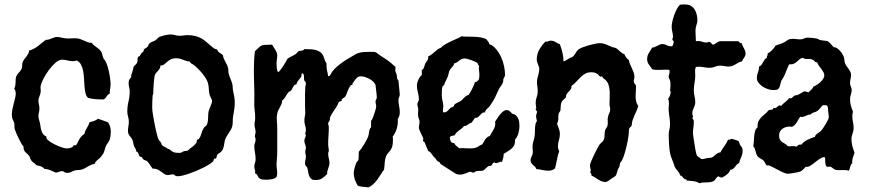

<svg xmlns="http://www.w3.org/2000/svg" viewBox="-20 -756 3906 863"><path d="M477.1 -378.9Q477.1 -367.7 475.1 -356.9Q473.1 -346.2 473.1 -335Q463.9 -331.1 459.2 -322.8Q454.6 -314.5 446.8 -309.1H438Q422.4 -309.1 406.7 -310.5Q391.1 -312 376 -315.9Q368.2 -322.3 364.7 -335.7Q361.3 -349.1 359.9 -366Q358.4 -382.8 357.7 -401.4Q356.9 -419.9 353.8 -436.5Q350.6 -453.1 344 -465.8Q337.4 -478.5 324.2 -483.9Q315.9 -481 307.1 -481Q294.9 -481 283 -484.4Q271 -487.8 258.8 -487.8Q245.1 -487.8 229.5 -474.1Q213.9 -460.4 200 -441.7Q186 -422.9 175.8 -403.1Q165.5 -383.3 163.1 -371.1Q161.6 -364.7 162.4 -358.9Q163.1 -353 163.1 -347.2Q163.1 -341.3 161.4 -335.7Q159.7 -330.1 158 -325Q156.2 -319.8 154.5 -314.7Q152.8 -309.6 152.8 -304.2Q152.8 -294.9 155 -285.9Q157.2 -276.9 157.2 -267.1Q157.2 -258.8 155 -251Q152.8 -243.2 152.8 -233.9Q152.8 -225.6 155.8 -217Q158.7 -208.5 160.2 -200.2Q161.6 -191.9 162.8 -183.1Q164.1 -174.3 167 -166.3Q169.9 -158.2 175 -151.9Q180.2 -145.5 189 -142.1L188 -139.2Q188 -131.8 199.5 -123Q210.9 -114.3 226.3 -106.7Q241.7 -99.1 256.6 -94Q271.5 -88.9 278.8 -88.9Q287.1 -88.9 294.2 -90.6Q301.3 -92.3 308.1 -97.2L311 -103H320.8Q325.7 -107.4 328.1 -113.3Q330.6 -119.1 334 -125.7Q337.4 -132.3 343 -139.6Q348.6 -147 359.9 -154.8Q360.8 -162.1 364 -168.5Q367.2 -174.8 370.6 -180.9Q374 -187 377.2 -193.1Q380.4 -199.2 381.8 -206.1Q392.6 -209 402.6 -212.4Q412.6 -215.8 420.9 -222.2Q432.1 -218.8 443.4 -214.4Q454.6 -210 465.8 -206.1Q478 -188 478 -164.1Q478 -154.8 476.8 -146Q475.6 -137.2 473.1 -128.9Q470.2 -120.6 465.1 -114Q460 -107.4 456.1 -100.1Q451.7 -87.9 448.5 -76.4Q445.3 -64.9 437 -55.2Q429.2 -45.4 419.4 -37.8Q409.7 -30.3 404.8 -19Q396 -18.1 388.7 -14.6Q381.3 -11.2 374.3 -7.1Q367.2 -2.9 359.9 1Q352.5 4.9 344.2 6.8Q337.4 8.3 330.8 8.3Q324.2 8.3 317.9 9.8Q308.1 12.2 300.8 16.6Q293.5 21 283.2 21Q277.3 21 274.2 19.8Q271 18.6 268.6 17.1Q266.1 15.6 264.4 14.4Q262.7 13.2 259.8 13.2Q252.4 13.2 245.6 16.1Q238.8 19 231 20Q217.3 14.2 206.1 9Q194.8 3.9 179.2 2.9Q172.9 -5.4 162.8 -8.5Q152.8 -11.7 144 -13.2Q141.6 -16.6 137.9 -19.5Q134.3 -22.5 130.6 -25.1Q127 -27.8 123.5 -31.2Q120.1 -34.7 118.2 -39.1Q115.7 -43 115 -47.1Q114.3 -51.3 110.8 -55.2Q106.9 -61 102.3 -64.7Q97.7 -68.4 94 -72.3Q90.3 -76.2 87.9 -81.8Q85.4 -87.4 85.9 -97.2Q82 -100.6 75.9 -111.3Q69.8 -122.1 64 -134Q58.1 -146 53.2 -157.2Q48.3 -168.5 46.9 -173.8Q44.4 -180.7 44.9 -188Q45.4 -195.3 43.9 -203.1Q42 -209.5 40 -213.1Q38.1 -216.8 36.6 -220.2Q35.2 -223.6 34.2 -228Q33.2 -232.4 33.2 -240.2Q33.2 -252.9 35.9 -265.9Q38.6 -278.8 42 -291.5Q45.4 -304.2 48.1 -315.7Q50.8 -327.1 50.8 -336.9Q50.8 -343.3 48.8 -348.4Q46.9 -353.5 43.9 -357.9Q47.9 -364.7 48.8 -371.6Q49.8 -378.4 50 -385.5Q50.3 -392.6 50.5 -399.4Q50.8 -406.2 53.2 -413.1Q57.1 -421.9 64.2 -429Q71.3 -436 76.2 -444.8Q80.1 -452.6 79.6 -460.9Q79.1 -469.2 82 -477.1Q85 -484.4 89.6 -490.2Q94.2 -496.1 98.9 -502.2Q103.5 -508.3 106.9 -514.6Q110.4 -521 110.8 -528.8Q122.6 -531.7 132.3 -537.1Q142.1 -542.5 150.9 -549.1Q159.7 -555.7 168.2 -563Q176.8 -570.3 186 -577.1H189.9Q195.3 -577.1 201.2 -579.1Q207 -581.1 212.9 -583.5Q218.8 -585.9 224.6 -587.9Q230.5 -589.8 235.8 -589.8Q245.1 -589.8 254.2 -587.4Q263.2 -585 272.9 -584Q284.2 -582.5 295.7 -583.3Q307.1 -584 318.8 -584Q330.6 -584 340.1 -580.6Q349.6 -577.1 358.2 -573.2Q366.7 -569.3 375 -566.2Q383.3 -563 392.1 -564Q395.5 -558.1 400.9 -553.7Q406.2 -549.3 412.1 -545.2Q418 -541 423.8 -536.1Q429.7 -531.2 434.1 -524.9Q438.5 -518.1 440.4 -508.3Q442.4 -498.5 446.8 -490.2Q453.6 -484.9 459.2 -470Q464.8 -455.1 468.8 -437.5Q472.7 -419.9 474.9 -403.6Q477.1 -387.2 477.1 -378.9Z M1035.2 -294.9Q1035.2 -276.9 1032.5 -262Q1029.8 -247.1 1027.3 -230Q1025.9 -219.2 1026.1 -209Q1026.4 -198.7 1023.9 -188Q1021.5 -179.7 1017.1 -172.1Q1012.7 -164.6 1007.8 -157.2Q1002.9 -149.9 998.3 -142.3Q993.7 -134.8 991.2 -127Q989.3 -120.6 988.5 -113.8Q987.8 -106.9 986.3 -100.1Q984.9 -93.3 982.4 -86.9Q980 -80.6 975.1 -75.2Q972.2 -71.3 967.5 -69.1Q962.9 -66.9 959 -63Q955.1 -58.6 954.1 -53Q953.1 -47.4 950.2 -43H943.4Q940.9 -40.5 940.4 -37.1Q939.9 -33.7 937 -29.8Q931.2 -23.9 919.4 -16.6Q907.7 -9.3 893.1 -2Q878.4 5.4 861.8 12.2Q845.2 19 829.8 24.4Q814.5 29.8 801 33Q787.6 36.1 779.3 36.1Q772.9 36.1 770.3 34.9Q767.6 33.7 766.1 32Q764.6 30.3 763.2 29.1Q761.7 27.8 757.3 27.8Q751 27.8 745.1 29.3Q739.3 30.8 733.4 30.8Q725.6 30.8 719 26.1Q712.4 21.5 705.1 16.1Q697.8 10.7 688.5 6.1Q679.2 1.5 666 2Q664.1 -0.5 660.9 -5.1Q657.7 -9.8 654.5 -14.6Q651.4 -19.5 648.2 -23.7Q645 -27.8 643.1 -29.8Q639.2 -33.7 634 -34.9Q628.9 -36.1 624 -40Q621.6 -41.5 620.8 -44.4Q620.1 -47.4 617.2 -49.8Q614.7 -51.3 612.3 -51Q609.9 -50.8 608.4 -53.2Q606.4 -54.7 605.2 -58.1Q604 -61.5 602.5 -65.2Q601.1 -68.8 598.9 -71.8Q596.7 -74.7 592.3 -75.2Q592.3 -82.5 588.4 -88.6Q584.5 -94.7 582 -101.1Q579.6 -107.9 578.9 -114.5Q578.1 -121.1 575.2 -127Q572.8 -132.8 569.3 -137.2Q565.9 -141.6 562.7 -145.5Q559.6 -149.4 557.4 -154.5Q555.2 -159.7 555.2 -167Q555.2 -177.7 557.1 -188Q559.1 -198.2 559.1 -209Q559.1 -220.2 555.7 -231.4Q552.2 -242.7 552.2 -254.9Q552.2 -277.8 557.6 -300Q563 -322.3 563 -345.2Q563 -355 560.5 -364Q558.1 -373 558.1 -382.8Q558.1 -389.6 560.5 -396.5Q563 -403.3 569.3 -408.2Q570.3 -409.7 569.8 -411.6Q569.3 -413.6 569.3 -415Q569.3 -416.5 570.8 -420.9Q572.3 -425.3 574 -430.4Q575.7 -435.5 577.1 -440.9Q578.6 -446.3 579.1 -449.2Q579.6 -454.1 581.3 -457Q583 -460 585.7 -462.2Q588.4 -464.4 590.8 -466.6Q593.3 -468.8 595.2 -472.2Q599.1 -479 598.1 -486.6Q597.2 -494.1 601.1 -501L608.4 -503.9Q611.8 -511.7 613.8 -514.6Q615.7 -517.6 617.2 -518.8Q618.7 -520 620.1 -520.5Q621.6 -521 624 -523.9Q625.5 -525.4 625.5 -528.1Q625.5 -530.8 627 -533.2Q629.4 -537.1 634.8 -539.6Q640.1 -542 643.1 -545.9Q646 -549.8 647.7 -554.4Q649.4 -559.1 653.3 -562Q657.7 -566.4 665.5 -568.8Q673.3 -571.3 679.2 -575.2Q684.6 -579.1 688.2 -583.7Q691.9 -588.4 698.2 -590.8Q701.7 -592.3 708 -594.2Q714.4 -596.2 721.4 -597.7Q728.5 -599.1 734.9 -600.1Q741.2 -601.1 745.1 -601.1Q756.3 -601.1 766.8 -598.1Q777.3 -595.2 788.1 -595.2Q797.4 -595.2 805.7 -596.7Q814 -598.1 822.3 -598.1Q843.3 -598.1 858.6 -594Q874 -589.8 885.5 -583.3Q897 -576.7 906 -568.8Q915 -561 922.9 -554Q930.7 -546.9 938.5 -541Q946.3 -535.2 956.1 -533.2Q959 -523.9 967 -519Q975.1 -514.2 981.9 -507.8Q982.9 -500 985.8 -493.2Q988.8 -486.3 992.2 -479.7Q995.6 -473.1 999 -466.8Q1002.4 -460.4 1004.4 -453.1Q1006.8 -445.3 1006.3 -438Q1005.9 -430.7 1008.3 -423.8Q1011.2 -412.1 1016.1 -401.1Q1021 -390.1 1023.9 -378.9Q1025.9 -371.6 1025.9 -364.3Q1025.9 -356.9 1027.3 -350.1Q1030.3 -335 1032.7 -322.8Q1035.2 -310.5 1035.2 -294.9ZM933.1 -300.8Q933.1 -307.6 929.9 -312.7Q926.8 -317.9 924.3 -324.2Q918.9 -338.4 918.7 -354.2Q918.5 -370.1 914.1 -384.8Q911.1 -395 902.3 -408.2Q893.6 -421.4 882.3 -434.1Q871.1 -446.8 859.1 -457.3Q847.2 -467.8 837.4 -472.2L833 -479Q830.1 -480.5 825.7 -480.5Q821.3 -480.5 817.4 -481.9Q806.2 -485.8 795.9 -490Q785.6 -494.1 772.9 -494.1Q756.3 -494.1 747.1 -489Q737.8 -483.9 731 -477.8Q724.1 -471.7 717.8 -466.6Q711.4 -461.4 701.2 -461.9Q701.2 -454.1 698 -448.5Q694.8 -442.9 690.4 -438Q686 -433.1 681.6 -428.2Q677.2 -423.3 675.3 -417Q674.3 -413.1 673.1 -402.3Q671.9 -391.6 670.9 -378.7Q669.9 -365.7 669.4 -354Q668.9 -342.3 668.9 -336.9Q668.9 -334.5 668 -332Q667 -329.6 666 -327.1Q665 -313 664.6 -298.6Q664.1 -284.2 664.1 -270Q664.1 -264.6 665.5 -253.7Q667 -242.7 669.4 -228.8Q671.9 -214.8 674.8 -199.5Q677.7 -184.1 680.9 -170.4Q684.1 -156.7 687 -145.8Q689.9 -134.8 692.4 -129.9Q694.8 -124.5 698.2 -121.6Q701.7 -118.7 704.1 -113.8Q705.6 -111.3 705.6 -108.9Q705.6 -106.4 708 -104Q712.9 -98.6 720 -95.7Q727.1 -92.8 733.4 -87.9Q741.2 -85.9 744.6 -82.8Q748 -79.6 752.2 -76.4Q756.3 -73.2 763.4 -71Q770.5 -68.8 786.1 -68.8Q793.9 -68.8 796.1 -70.8Q798.3 -72.8 804.2 -75.2Q809.6 -77.6 814.9 -77.6Q820.3 -77.6 824.2 -79.1Q832.5 -87.9 844 -95.7Q855.5 -103.5 862.3 -113.8Q864.7 -117.2 864.3 -120.6Q863.8 -124 866.2 -127Q867.7 -129.4 870.6 -129.9Q873.5 -130.4 875 -132.8Q881.8 -142.6 885 -155.5Q888.2 -168.5 895 -179.2Q897.9 -184.6 903.3 -188.2Q908.7 -191.9 911.1 -198.2Q913.1 -203.6 914.1 -210.4Q915 -217.3 915.3 -224.6Q915.5 -231.9 915.8 -239.3Q916 -246.6 917 -252.9Q918 -258.3 920.7 -264.9Q923.3 -271.5 926 -278.1Q928.7 -284.7 930.9 -290.8Q933.1 -296.9 933.1 -300.8Z M1776.9 -252Q1776.9 -243.7 1775.1 -236.3Q1773.4 -229 1768.1 -222.2V-210.9Q1768.1 -192.9 1762.2 -174.6Q1756.3 -156.2 1745.1 -142.1Q1746.1 -137.7 1746.1 -133.3Q1746.1 -128.9 1746.1 -125Q1746.1 -106.9 1742.7 -96.7Q1739.3 -86.4 1734.4 -79.8Q1729.5 -73.2 1724.4 -68.1Q1719.2 -63 1715.8 -55.2Q1710 -41 1709.2 -24.7Q1708.5 -8.3 1706.1 6.8Q1697.8 17.6 1690.7 29.3Q1683.6 41 1675.5 52Q1667.5 63 1657.7 72Q1647.9 81.1 1634.8 86.9Q1629.4 85 1623.3 84.5Q1617.2 84 1610.6 83.5Q1604 83 1597.9 81.8Q1591.8 80.6 1586.9 77.1Q1579.6 64.5 1574.7 50.3Q1569.8 36.1 1569.8 21Q1569.8 16.6 1571.3 9.5Q1572.8 2.4 1575 -5.1Q1577.1 -12.7 1579.6 -19.3Q1582 -25.9 1584 -28.8Q1585.4 -31.2 1587.2 -31.5Q1588.9 -31.7 1589.8 -35.2Q1591.3 -38.6 1591.8 -43.7Q1592.3 -48.8 1592.3 -54.2Q1592.3 -59.6 1592.3 -64.7Q1592.3 -69.8 1592.8 -74.2Q1597.2 -78.6 1603.8 -87.6Q1610.4 -96.7 1616.5 -106.9Q1622.6 -117.2 1627.7 -126.7Q1632.8 -136.2 1634.8 -142.1Q1636.7 -147 1637.5 -152.8Q1638.2 -158.7 1638.9 -164.1Q1639.6 -169.4 1641.6 -174.6Q1643.6 -179.7 1647.9 -184.1V-212.9Q1649.4 -213.4 1651.6 -217.8Q1653.8 -222.2 1656.5 -228.5Q1659.2 -234.9 1661.6 -242.7Q1664.1 -250.5 1666.3 -257.3Q1668.5 -264.2 1669.7 -269.5Q1670.9 -274.9 1670.9 -276.9Q1670.9 -283.2 1669.4 -288.6Q1668 -293.9 1668 -299.8Q1668 -305.2 1670.9 -309.3Q1673.8 -313.5 1673.8 -318.8Q1673.8 -320.8 1672.9 -329.3Q1671.9 -337.9 1670.9 -347.7Q1669.9 -357.4 1668.9 -365.2Q1668 -373 1668 -374Q1664.6 -382.8 1656.7 -389.9Q1648.9 -397 1639.2 -402.1Q1629.4 -407.2 1619.1 -410.2Q1608.9 -413.1 1600.1 -413.1Q1593.8 -413.1 1588.6 -409.7Q1583.5 -406.2 1579.1 -401.1Q1574.7 -396 1571 -390.1Q1567.4 -384.3 1564 -379.9V-374H1558.1Q1551.8 -366.7 1548.1 -359.4Q1544.4 -352.1 1542 -345.5Q1539.6 -338.9 1537.4 -332.8Q1535.2 -326.7 1531.7 -321.8Q1529.3 -318.8 1524.2 -315.9Q1519 -313 1516.1 -310.1V-303.2Q1512.7 -300.8 1509.3 -300.3Q1505.9 -299.8 1502.9 -296.9L1497.1 -284.2Q1489.3 -270 1479.5 -256.6Q1469.7 -243.2 1463.9 -229Q1462.4 -225.1 1462.9 -220.9Q1463.4 -216.8 1460.9 -212.9Q1459.5 -209 1457.3 -207.3Q1455.1 -205.6 1455.1 -201.2Q1455.1 -196.3 1456.5 -192.4Q1458 -188.5 1458 -184.1Q1458 -165.5 1456.5 -146.5Q1455.1 -127.4 1455.1 -108.9Q1455.1 -100.6 1456.5 -92.5Q1458 -84.5 1458 -77.1Q1455.1 -71.3 1455.1 -64Q1455.1 -54.2 1458 -43.9Q1460.9 -33.7 1460.9 -22.9Q1460.9 -16.6 1459 -10.5Q1457 -4.4 1455.1 1.5Q1453.1 7.3 1451.4 13.4Q1449.7 19.5 1450.7 25.9Q1439 38.1 1427.7 45.7Q1416.5 53.2 1397.9 53.2Q1394 53.2 1390.9 52.5Q1387.7 51.8 1383.8 51.8Q1376 46.4 1372.3 39.8Q1368.7 33.2 1366.9 26.1Q1365.2 19 1364.3 11.7Q1363.3 4.4 1360.8 -2.9Q1359.9 -4.9 1358.4 -6.3Q1356.9 -7.8 1355.2 -9.5Q1353.5 -11.2 1352.3 -14.2Q1351.1 -17.1 1351.1 -22.9Q1351.1 -30.8 1353 -37.6Q1355 -44.4 1355 -51.8Q1355 -57.1 1353.5 -62.5Q1352.1 -67.9 1352.1 -74.2Q1352.1 -78.6 1353.5 -83Q1355 -87.4 1355 -91.8Q1355 -99.6 1351.6 -106.9Q1348.1 -114.3 1348.1 -122.1Q1348.1 -129.4 1350.8 -135.3Q1353.5 -141.1 1355 -147.9Q1352.1 -150.9 1352.1 -154.8Q1352.1 -158.7 1353.5 -162.6Q1355 -166.5 1355 -170.9Q1355 -181.6 1351.6 -192.1Q1348.1 -202.6 1348.1 -213.9Q1348.1 -223.1 1350.1 -232.4Q1352.1 -241.7 1352.1 -251Q1351.1 -264.6 1351.1 -278.1Q1351.1 -291.5 1351.1 -305.2Q1351.1 -319.3 1351.1 -333Q1351.1 -346.7 1352.1 -360.8Q1352.1 -366.2 1353.5 -371.3Q1355 -376.5 1355 -381.8Q1355 -385.7 1352.8 -388.2Q1350.6 -390.6 1348.1 -393.1Q1345.7 -401.4 1346.4 -409.9Q1347.2 -418.5 1341.8 -425.8H1337.9Q1335 -425.8 1335 -420.7Q1335 -415.5 1335 -413.1Q1332.5 -408.2 1329.1 -404.3Q1325.7 -400.4 1322.5 -396.5Q1319.3 -392.6 1316.4 -387.9Q1313.5 -383.3 1313 -377Q1307.1 -376.5 1303.5 -373.3Q1299.8 -370.1 1297.4 -365.7Q1294.9 -361.3 1292.7 -356.4Q1290.5 -351.6 1287.1 -348.1Q1284.7 -345.7 1282 -345Q1279.3 -344.2 1276.9 -341.8Q1269.5 -333 1263.7 -322.3Q1257.8 -311.5 1248 -303.2Q1248 -295.4 1245.1 -288.3Q1242.2 -281.2 1238.3 -274.2Q1234.4 -267.1 1230.7 -260Q1227.1 -252.9 1226.1 -245.1Q1222.7 -229.5 1224.4 -212.6Q1226.1 -195.8 1226.1 -180.2V-71.8Q1226.1 -56.6 1224.6 -42Q1223.1 -27.3 1223.1 -13.2Q1223.1 -3.9 1224.6 4.4Q1226.1 12.7 1226.1 22Q1226.1 30.3 1223.1 39.1Q1214.8 47.4 1200.9 49.6Q1187 51.8 1175.8 51.8Q1157.7 51.8 1150.9 48.3Q1144 44.9 1141.1 40.3Q1138.2 35.6 1136.2 30.8Q1134.3 25.9 1126 22.9Q1126 21.5 1126.5 19.5Q1127 17.6 1127 16.1Q1127 9.8 1125 4.4Q1123 -1 1123 -6.8Q1123 -16.1 1126 -23.4Q1128.9 -30.8 1128.9 -40Q1128.9 -55.2 1126 -70.1Q1123 -85 1123 -100.1Q1123 -107.4 1126 -114Q1128.9 -120.6 1128.9 -127.9Q1128.9 -132.3 1127.4 -136.5Q1126 -140.6 1126 -145Q1126 -149.4 1127.4 -153.8Q1128.9 -158.2 1128.9 -162.1Q1128.9 -170.9 1126.5 -179Q1124 -187 1124 -195.8Q1124 -203.6 1125.5 -210.9Q1127 -218.3 1127 -226.1Q1127 -244.1 1124.5 -261.5Q1122.1 -278.8 1123 -296.9Q1124 -333.5 1122.6 -369.1Q1121.1 -404.8 1121.1 -440.9Q1121.1 -462.4 1122.1 -483.6Q1123 -504.9 1126 -525.9Q1137.7 -536.6 1143.6 -542.5Q1149.4 -548.3 1155.3 -551Q1161.1 -553.7 1169.7 -554.2Q1178.2 -554.7 1195.8 -555.2H1203.1Q1206.1 -549.3 1210 -543.7Q1213.9 -538.1 1217.5 -532.2Q1221.2 -526.4 1223.6 -520.3Q1226.1 -514.2 1226.1 -506.8Q1226.1 -498 1224.6 -489Q1223.1 -480 1223.1 -471.2Q1223.1 -461.4 1223.9 -451.2Q1224.6 -440.9 1229 -432.1H1231Q1232.9 -432.1 1239.3 -439.9Q1245.6 -447.8 1252.2 -458Q1258.8 -468.3 1264.4 -477.8Q1270 -487.3 1271 -490.2Q1273.9 -493.7 1279.3 -496.6Q1284.7 -499.5 1290.8 -502.7Q1296.9 -505.9 1302.7 -509Q1308.6 -512.2 1313 -516.1Q1315.4 -518.6 1317.1 -521Q1318.8 -523.4 1321.8 -525.9Q1325.2 -527.3 1328.9 -527.6Q1332.5 -527.8 1335.9 -528.3Q1339.4 -528.8 1342.5 -530.3Q1345.7 -531.7 1348.1 -535.2Q1358.4 -534.7 1368.9 -534.7Q1379.4 -534.7 1389.6 -533.2Q1399.9 -531.7 1409.2 -527.8Q1418.5 -523.9 1425.8 -516.1Q1430.2 -511.7 1432.6 -505.9Q1435.1 -500 1437 -493.9Q1439 -487.8 1441.4 -481.9Q1443.8 -476.1 1447.8 -471.2V-459Q1447.8 -446.8 1450.7 -435.5Q1453.6 -424.3 1455.1 -413.1Q1459.5 -413.6 1462.2 -416Q1464.8 -418.5 1466.6 -421.9Q1468.3 -425.3 1470 -429Q1471.7 -432.6 1474.1 -435.1Q1484.9 -448.7 1497.6 -459.2Q1510.3 -469.7 1523.7 -479Q1537.1 -488.3 1551.5 -496.3Q1565.9 -504.4 1580.1 -513.2Q1587.4 -517.1 1596.9 -519.3Q1606.4 -521.5 1616.7 -522.2Q1627 -522.9 1636.7 -522.9Q1646.5 -522.9 1654.8 -522.9Q1662.1 -522.9 1666.5 -521.5Q1670.9 -520 1674.3 -517.8Q1677.7 -515.6 1681.2 -512.5Q1684.6 -509.3 1689.9 -505.9Q1703.1 -497.6 1710.9 -492.4Q1718.8 -487.3 1725.1 -482.7Q1731.4 -478 1738.8 -471.7Q1746.1 -465.3 1757.8 -455.1Q1757.8 -451.2 1757.3 -447.5Q1756.8 -443.8 1756.8 -439.9Q1756.8 -436 1758.1 -433.3Q1759.3 -430.7 1760.5 -427.7Q1761.7 -424.8 1762.9 -420.2Q1764.2 -415.5 1764.2 -407.2Q1764.2 -404.3 1764.9 -402.6Q1765.6 -400.9 1766.8 -399.7Q1768.1 -398.4 1769 -397Q1770 -395.5 1771 -393.1L1776.9 -332Q1776.9 -325.2 1773.9 -319.1Q1771 -313 1771 -306.2Q1771 -292.5 1773.9 -279.1Q1776.9 -265.6 1776.9 -252Z M2294.9 -128.9V-125Q2295.4 -111.3 2290.8 -102.5Q2286.1 -93.8 2278.8 -87.4Q2271.5 -81.1 2262.2 -75.7Q2252.9 -70.3 2243.7 -64V-60.1Q2243.7 -51.8 2241 -44.2Q2238.3 -36.6 2236.8 -28.8H2234.9Q2227.5 -29.8 2221.9 -26.4Q2216.3 -22.9 2210.9 -22.9Q2206.5 -22.9 2201.7 -25.9Q2196.8 -24.9 2195.3 -22.5Q2193.8 -20 2192.4 -17.1Q2190.9 -14.2 2188 -12Q2185.1 -9.8 2177.7 -9.8Q2175.3 -9.8 2172.1 -7.1Q2168.9 -4.4 2165.3 -1Q2161.6 2.4 2158.2 5.6Q2154.8 8.8 2152.8 9.8Q2150.4 11.2 2146.5 11.5Q2142.6 11.7 2137.9 12Q2133.3 12.2 2128.9 12.5Q2124.5 12.7 2121.1 13.2Q2117.2 14.2 2114 17.1Q2110.8 20 2107.9 20Q2104 20 2100.8 18.1Q2097.7 16.1 2093.8 16.1Q2090.3 16.1 2085.4 18.1Q2080.6 20 2074.7 22.5Q2068.8 24.9 2062 26.9Q2055.2 28.8 2047.9 28.8Q2038.1 28.8 2030.8 25.9Q2030.3 25.9 2025.1 22.7Q2020 19.5 2012.5 14.6Q2004.9 9.8 1996.1 4.2Q1987.3 -1.5 1979.5 -6.6Q1971.7 -11.7 1966.3 -15.1Q1960.9 -18.6 1960 -19L1957 -25.9Q1950.2 -28.8 1945.1 -33.2Q1939.9 -37.6 1937 -44.9Q1932.1 -47.9 1928.7 -52.5Q1925.3 -57.1 1921.9 -62Q1918.5 -66.9 1914.6 -71Q1910.6 -75.2 1904.8 -77.1Q1900.4 -86.9 1896.5 -96.7Q1892.6 -106.4 1888.7 -116.2L1881.8 -122.1Q1880.9 -125 1881.8 -127.7Q1882.8 -130.4 1882.8 -132.8Q1882.8 -134.8 1879.6 -141.1Q1876.5 -147.5 1872.8 -155Q1869.1 -162.6 1866 -169.9Q1862.8 -177.2 1862.8 -181.2Q1862.8 -188.5 1864.3 -195.3Q1865.7 -202.1 1865.7 -209Q1865.7 -214.8 1863.3 -220.5Q1860.8 -226.1 1859.9 -231.9Q1858.4 -239.7 1859.1 -248Q1859.9 -256.3 1859.9 -264.2Q1859.9 -270 1857.9 -275.9Q1856 -281.7 1856 -288.1Q1856 -293.9 1859.4 -298.8Q1862.8 -303.7 1862.8 -309.1Q1862.8 -324.7 1858.4 -340.1Q1854 -355.5 1854 -371.1Q1854 -383.3 1860.4 -397.5Q1866.7 -411.6 1876 -418.9V-441.9Q1880.4 -442.9 1882.6 -446.3Q1884.8 -449.7 1886.2 -454.1Q1887.7 -458.5 1888.9 -463.1Q1890.1 -467.8 1892.1 -471.2Q1894.5 -475.6 1897 -478.8Q1899.4 -481.9 1901.4 -485.1Q1903.3 -488.3 1904.3 -492.4Q1905.3 -496.6 1904.8 -502.9Q1913.1 -505.9 1919.9 -511.2Q1926.8 -516.6 1933.3 -522.5Q1939.9 -528.3 1947 -533.7Q1954.1 -539.1 1962.9 -542Q1969.2 -550.3 1983.9 -558.3Q1998.5 -566.4 2013.7 -573.2Q2028.8 -580.1 2040.5 -585.2Q2052.2 -590.3 2052.7 -592.8Q2066.4 -591.3 2081.1 -591.3Q2095.7 -591.3 2110.4 -590.8Q2125 -590.3 2139.2 -588.1Q2153.3 -585.9 2166 -580.1Q2167.5 -577.1 2169.7 -574.7Q2171.9 -572.3 2173.8 -570.1Q2175.8 -567.9 2177.2 -564.9Q2178.7 -562 2178.7 -558.1Q2196.3 -551.3 2209.7 -535.4Q2223.1 -519.5 2232.2 -499.8Q2241.2 -480 2245.6 -458.7Q2250 -437.5 2250 -419.9Q2250 -414.6 2247.8 -411.1Q2245.6 -407.7 2243.7 -402.8Q2241.2 -398.4 2241.7 -393.1Q2242.2 -387.7 2239.7 -383.8Q2237.3 -376.5 2232.4 -370.6Q2227.5 -364.7 2223.6 -357.9Q2214.8 -337.4 2205.1 -317.9Q2195.3 -298.3 2181.6 -279.8Q2176.3 -272.9 2168.9 -266.6Q2161.6 -260.3 2159.7 -251Q2150.9 -251 2146 -246.8Q2141.1 -242.7 2137.2 -238Q2133.3 -233.4 2128.4 -229.5Q2123.5 -225.6 2114.7 -226.1Q2110.8 -219.2 2106.7 -214.1Q2102.5 -209 2097.7 -203.1Q2092.8 -203.1 2089.6 -200.9Q2086.4 -198.7 2083 -196Q2079.6 -193.4 2075.7 -191.4Q2071.8 -189.5 2065.9 -189.9Q2061.5 -183.6 2055.7 -179Q2049.8 -174.3 2043.7 -169.9Q2037.6 -165.5 2032.2 -160.4Q2026.9 -155.3 2023.9 -147.9Q2018.6 -146.5 2011.5 -145.3Q2004.4 -144 2002 -138.2Q2002 -128.9 2005.9 -120.8Q2009.8 -112.8 2021 -112.8Q2024.9 -105.5 2031.2 -100.3Q2037.6 -95.2 2043.9 -89.8Q2056.2 -90.8 2068.4 -89.8Q2080.6 -88.9 2092.8 -88.9Q2107.4 -88.9 2115.7 -91.3Q2124 -93.8 2129.2 -96.9Q2134.3 -100.1 2137.9 -102.8Q2141.6 -105.5 2147 -106Q2153.8 -118.2 2161.1 -129.4Q2168.5 -140.6 2181.6 -145Q2185.5 -152.3 2190.4 -159.9Q2195.3 -167.5 2199.5 -175.5Q2203.6 -183.6 2205.3 -191.9Q2207 -200.2 2205.1 -209Q2209.5 -214.8 2215.1 -223.9Q2220.7 -232.9 2227.5 -241.2Q2234.4 -249.5 2241.9 -255.4Q2249.5 -261.2 2257.8 -261.2Q2265.6 -261.2 2271.5 -256.1Q2277.3 -251 2281.7 -245.1Q2291.5 -243.7 2298.1 -238Q2304.7 -232.4 2308.3 -224.9Q2312 -217.3 2313.5 -208.3Q2314.9 -199.2 2314.9 -190.9Q2314.9 -175.8 2310.3 -157.7Q2305.7 -139.6 2294.9 -128.9ZM2133.8 -460.9Q2131.3 -460.4 2130.6 -461.7Q2129.9 -462.9 2129.4 -464.6Q2128.9 -466.3 2128.4 -468Q2127.9 -469.7 2127 -471.2Q2124.5 -474.1 2116.9 -478Q2109.4 -481.9 2100.3 -485.1Q2091.3 -488.3 2082.3 -490.7Q2073.2 -493.2 2068.8 -493.2Q2059.1 -493.2 2053 -489.7Q2046.9 -486.3 2042 -482.4Q2037.1 -478.5 2032.5 -475.1Q2027.8 -471.7 2021 -471.2Q2021 -466.8 2018.8 -462.9Q2016.6 -459 2013.4 -455.6Q2010.3 -452.1 2007.1 -448.7Q2003.9 -445.3 2002 -441.9Q1998 -434.6 1996.6 -426Q1995.1 -417.5 1991.7 -409.2Q1987.8 -399.9 1983.4 -391.8Q1979 -383.8 1976.1 -374L1968.8 -367.2Q1966.3 -357.9 1966.1 -347.9Q1965.8 -337.9 1965.8 -328.1Q1965.8 -315.4 1968.8 -304Q1971.7 -292.5 1972.7 -279.8Q1972.7 -275.4 1971.7 -270.3Q1970.7 -265.1 1970.7 -259.8Q1970.7 -257.3 1970.9 -255.4Q1971.2 -253.4 1972.7 -251H1975.1Q1980.5 -250.5 1984.4 -252.4Q1988.3 -254.4 1991.7 -257.3Q1995.1 -260.3 1998 -263.9Q2001 -267.6 2004.9 -271Q2007.8 -273.4 2011.2 -273.9Q2014.6 -274.4 2018.1 -276.9Q2020.5 -279.3 2021 -282Q2021.5 -284.7 2023.9 -287.1Q2028.3 -291 2034.9 -293.9Q2041.5 -296.9 2046.9 -299.8Q2052.7 -302.7 2056.9 -307.1Q2061 -311.5 2065.2 -315.9Q2069.3 -320.3 2074.2 -324Q2079.1 -327.6 2085.9 -329.1Q2088.9 -332.5 2093.3 -340.1Q2097.7 -347.7 2102.1 -356.4Q2106.4 -365.2 2110.1 -373.8Q2113.8 -382.3 2114.7 -387.2H2116.7Q2121.6 -387.2 2124.3 -390.4Q2127 -393.6 2130.9 -396Q2133.3 -401.4 2134 -407Q2134.8 -412.6 2134.8 -418Q2134.8 -429.2 2133.1 -439.5Q2131.3 -449.7 2133.8 -460.9Z M2848.6 -279.8Q2846.2 -269 2841.6 -258.8Q2836.9 -248.5 2832.3 -238.3Q2827.6 -228 2824 -217.5Q2820.3 -207 2819.8 -195.8Q2818.8 -189.5 2816.9 -187.7Q2814.9 -186 2812.5 -184.1Q2810.1 -182.1 2808.3 -178.2Q2806.6 -174.3 2806.6 -164.1Q2806.6 -157.7 2805.2 -146Q2803.7 -134.3 2800.8 -119.9Q2797.9 -105.5 2794.2 -90.1Q2790.5 -74.7 2786.1 -61.3Q2781.7 -47.9 2777.1 -38.1Q2772.5 -28.3 2767.6 -24.9Q2766.1 -21 2765.9 -16.8Q2765.6 -12.7 2764.6 -8.8Q2763.7 -4.9 2761.5 -2Q2759.3 1 2757.8 3.9Q2753.4 16.6 2752.2 22.2Q2751 27.8 2749.3 31Q2747.6 34.2 2742.7 37.6Q2737.8 41 2725.6 48.8Q2721.2 52.7 2713.9 57.4Q2706.5 62 2700.7 62Q2691.9 62 2684.1 58.8Q2676.3 55.7 2668.9 51Q2661.6 46.4 2654.1 41.5Q2646.5 36.6 2638.7 33.2V30.8Q2638.7 26.9 2635.7 22.5Q2632.8 18.1 2632.8 14.2L2635.7 11.2Q2634.8 4.9 2633.3 -1Q2631.8 -6.8 2631.8 -13.2Q2631.8 -17.6 2637.2 -31Q2642.6 -44.4 2649.9 -59.6Q2657.2 -74.7 2664.3 -88.1Q2671.4 -101.6 2674.8 -106Q2679.2 -111.8 2685.1 -116.5Q2690.9 -121.1 2693.8 -127.9Q2697.8 -137.7 2697.5 -148.9Q2697.3 -160.2 2699.7 -169.9Q2701.2 -175.3 2704.6 -179.4Q2708 -183.6 2710 -189Q2712.9 -199.7 2711.7 -210.4Q2710.4 -221.2 2712.9 -231Q2714.4 -238.8 2718.5 -247.1Q2722.7 -255.4 2722.7 -263.2Q2722.7 -270 2721.2 -276.1Q2719.7 -282.2 2719.7 -289.1Q2719.7 -301.3 2720.2 -312.5Q2720.7 -323.7 2720.7 -335Q2720.7 -356.9 2715.1 -375.2Q2709.5 -393.6 2690.9 -404.8L2686.5 -412.1Q2685.1 -413.1 2683.6 -412.1Q2682.1 -411.1 2679.7 -411.1Q2676.8 -411.1 2674.6 -414.3Q2672.4 -417.5 2668.2 -421.1Q2664.1 -424.8 2657 -428Q2649.9 -431.2 2637.7 -431.2Q2621.6 -431.2 2610.1 -424.6Q2598.6 -418 2588.9 -408.4Q2579.1 -398.9 2569.8 -388.4Q2560.5 -377.9 2548.8 -370.1Q2549.3 -362.8 2546.9 -357.9Q2544.4 -353 2540.8 -348.9Q2537.1 -344.7 2533 -340.6Q2528.8 -336.4 2525.9 -331.1Q2524.4 -328.1 2524.4 -324.5Q2524.4 -320.8 2522.9 -317.9Q2519 -312 2512.9 -307.9Q2506.8 -303.7 2503.9 -295.9Q2500.5 -288.6 2500.5 -280Q2500.5 -271.5 2499.5 -264.2Q2499.5 -260.3 2498.3 -257.8Q2497.1 -255.4 2495.6 -253.2Q2494.1 -251 2492.7 -249Q2491.2 -247.1 2490.7 -244.1Q2489.3 -232.9 2489.3 -221.7Q2489.3 -210.4 2483.9 -199.2Q2487.8 -188 2492.2 -177Q2496.6 -166 2496.6 -153.8Q2496.6 -139.6 2492.2 -126Q2487.8 -112.3 2487.8 -98.1Q2487.8 -85.9 2493.7 -77.1Q2486.8 -58.1 2483.4 -38.3Q2480 -18.6 2474.6 1Q2468.8 6.3 2460.9 8.8Q2453.1 11.2 2445.8 11.2Q2431.6 11.2 2418 8.1Q2404.3 4.9 2390.6 3.9Q2389.2 -2 2385 -6.1Q2380.9 -10.3 2376.2 -14.2Q2371.6 -18.1 2368.2 -23.2Q2364.7 -28.3 2364.7 -36.1Q2364.7 -43 2368.9 -51.3Q2373 -59.6 2374.5 -66.9Q2375.5 -73.7 2374.5 -81.1Q2373.5 -88.4 2373.5 -96.2Q2373.5 -109.4 2378.2 -123Q2382.8 -136.7 2383.8 -150.9Q2384.3 -158.2 2384.3 -166.3Q2384.3 -174.3 2384.8 -182.4Q2385.3 -190.4 2387 -198.2Q2388.7 -206.1 2393.6 -211.9Q2392.1 -217.3 2390.9 -222.9Q2389.6 -228.5 2389.6 -233.9Q2389.6 -239.3 2391.6 -243.9Q2393.6 -248.5 2393.6 -252.9Q2393.6 -257.3 2390.6 -260Q2387.7 -262.7 2387.7 -267.1L2390.6 -270Q2389.6 -275.9 2388.7 -281.5Q2387.7 -287.1 2387.7 -293Q2387.7 -306.6 2392.3 -319.1Q2397 -331.5 2397 -345.2Q2397 -356.4 2395.3 -366.9Q2393.6 -377.4 2393.6 -388.2Q2393.6 -395.5 2395.3 -402.6Q2397 -409.7 2398.7 -416.5Q2400.4 -423.3 2402.1 -430.4Q2403.8 -437.5 2403.8 -444.8Q2403.8 -450.7 2402.1 -456.1Q2400.4 -461.4 2398.2 -466.8Q2396 -472.2 2394.3 -477.5Q2392.6 -482.9 2392.6 -488.8Q2392.6 -512.2 2404.3 -533.2Q2416 -554.2 2432.6 -569.8Q2433.6 -569.8 2434.6 -569.3Q2435.5 -568.8 2436.5 -568.8Q2441.9 -568.8 2446 -571Q2450.2 -573.2 2454.6 -573.2Q2467.3 -573.2 2476.8 -567.1Q2486.3 -561 2496.6 -557.1Q2503.4 -538.6 2508.1 -519.5Q2512.7 -500.5 2512.7 -480Q2518.1 -481.4 2522.7 -484.1Q2527.3 -486.8 2532 -489.7Q2536.6 -492.7 2541.3 -495.4Q2545.9 -498 2551.8 -499Q2556.6 -502.4 2560.1 -507.1Q2563.5 -511.7 2566.7 -516.6Q2569.8 -521.5 2573 -526.1Q2576.2 -530.8 2580.6 -534.2Q2586.4 -538.6 2599.4 -543.5Q2612.3 -548.3 2626.7 -552.5Q2641.1 -556.6 2654.8 -559.3Q2668.5 -562 2675.8 -562Q2684.6 -562 2691.7 -560.3Q2698.7 -558.6 2705.3 -555.9Q2711.9 -553.2 2718.5 -550Q2725.1 -546.9 2732.9 -543.9Q2735.8 -543 2738.8 -542.7Q2741.7 -542.5 2745.6 -541Q2751.5 -538.6 2756.1 -534.4Q2760.7 -530.3 2765.6 -525.9Q2770.5 -521.5 2775.6 -517.8Q2780.8 -514.2 2786.6 -512.2Q2789.6 -503.9 2794.7 -497.6Q2799.8 -491.2 2806.6 -485.8Q2808.1 -475.6 2812.3 -466.6Q2816.4 -457.5 2820.6 -448.5Q2824.7 -439.5 2828.1 -430.4Q2831.5 -421.4 2831.5 -411.1Q2831.5 -404.8 2830.1 -400.1Q2828.6 -395.5 2828.6 -390.1Q2828.6 -385.7 2830.3 -383.3Q2832 -380.9 2833.7 -378.7Q2835.4 -376.5 2837.2 -373.8Q2838.9 -371.1 2838.9 -367.2Q2838.9 -356 2837.9 -345.2Q2836.9 -334.5 2836.9 -323.2Q2836.9 -312 2839.4 -300.8Q2841.8 -289.6 2848.6 -279.8Z M3331.1 -516.1Q3331.1 -505.4 3325 -497.3Q3318.8 -489.3 3314.9 -480Q3306.2 -478.5 3299.6 -474.9Q3293 -471.2 3286.4 -467Q3279.8 -462.9 3272 -460Q3264.2 -457 3253.9 -457Q3244.1 -457 3235.1 -459Q3226.1 -460.9 3216.8 -460.9Q3204.6 -460.9 3193.6 -456.1Q3182.6 -451.2 3169.9 -451.2Q3157.7 -451.2 3145.3 -453.6Q3132.8 -456.1 3121.1 -456.1Q3117.2 -456.1 3114 -455.6Q3110.8 -455.1 3107.9 -455.1Q3103.5 -445.8 3104.2 -436Q3105 -426.3 3105 -417Q3105 -400.4 3101.8 -383.8Q3098.6 -367.2 3098.6 -350.1Q3098.6 -336.4 3101.8 -323.5Q3105 -310.5 3105 -296.9Q3105 -289.6 3103 -283.4Q3101.1 -277.3 3098.4 -271.5Q3095.7 -265.6 3093.8 -259.8Q3091.8 -253.9 3091.8 -247.1Q3091.8 -242.7 3093.3 -238Q3094.7 -233.4 3094.7 -229L3091.8 -226.1Q3091.8 -224.1 3092.8 -222.9Q3093.8 -221.7 3095.2 -220Q3096.7 -218.3 3097.7 -215.8Q3098.6 -213.4 3098.6 -209Q3098.6 -196.3 3096.7 -183.6Q3094.7 -170.9 3094.7 -158.2Q3094.7 -155.8 3095.7 -147.7Q3096.7 -139.6 3098.4 -128.9Q3100.1 -118.2 3101.8 -106.4Q3103.5 -94.7 3105.5 -84.5Q3107.4 -74.2 3109.1 -66.9Q3110.8 -59.6 3111.8 -58.1Q3115.7 -52.7 3121.1 -49.6Q3126.5 -46.4 3130.9 -42Q3132.8 -41 3136.7 -41Q3142.1 -41 3146.7 -42.5Q3151.4 -43.9 3156.7 -44.9Q3162.1 -46.4 3167.7 -46.4Q3173.3 -46.4 3178.7 -47.9Q3184.6 -50.3 3189 -54.2Q3193.4 -58.1 3197.5 -61.8Q3201.7 -65.4 3206.5 -68.1Q3211.4 -70.8 3217.8 -70.8Q3226.1 -85.9 3236.1 -99.6Q3246.1 -113.3 3252.9 -128.9Q3254.9 -127.9 3256.8 -127.9Q3260.7 -127.9 3263.4 -129.9Q3266.1 -131.8 3270 -131.8Q3270.5 -131.8 3274.9 -130.6Q3279.3 -129.4 3284.2 -127.7Q3289.1 -126 3293.5 -124.3Q3297.9 -122.6 3298.8 -122.1Q3301.8 -119.6 3303.5 -113.3Q3305.2 -106.9 3307.6 -103Q3310.1 -99.1 3312 -97.2Q3314 -95.2 3315.2 -93Q3316.4 -90.8 3317.1 -87.9Q3317.9 -85 3317.9 -79.1Q3317.9 -64 3311.8 -50.5Q3305.7 -37.1 3301.8 -22.9Q3295.4 -20.5 3291.5 -15.9Q3287.6 -11.2 3283.9 -6.3Q3280.3 -1.5 3275.6 2.4Q3271 6.3 3262.7 6.8Q3258.8 18.1 3250 25.9Q3241.2 33.7 3231 39.1Q3228 42 3222.7 42Q3219.7 42 3216.1 40.5Q3212.4 39.1 3210.9 36.1Q3204.6 38.6 3201.9 41.3Q3199.2 43.9 3197.3 47.1Q3195.3 50.3 3193.1 53.2Q3190.9 56.2 3186.3 58.6Q3181.6 61 3173.1 62.5Q3164.6 64 3149.9 64Q3143.1 64 3136.5 64.7Q3129.9 65.4 3124 67.9Q3112.8 60.1 3096.2 58.3Q3079.6 56.6 3065.9 55.2Q3066.9 50.3 3063 50.3Q3059.1 50.3 3056.6 47.9Q3051.3 44.9 3047.9 39.3Q3044.4 33.7 3036.6 32.2Q3036.1 26.4 3032.7 21.2Q3029.3 16.1 3025.1 11.2Q3021 6.3 3017.1 1.2Q3013.2 -3.9 3011.7 -9.8Q3007.3 -23.9 3001.2 -38.3Q2995.1 -52.7 2991.7 -67.9Q2990.2 -74.7 2989 -85.7Q2987.8 -96.7 2987.1 -108.9Q2986.3 -121.1 2986.1 -132.3Q2985.8 -143.6 2985.8 -150.9Q2985.8 -163.1 2988.8 -174.1Q2991.7 -185.1 2991.7 -196.8Q2991.7 -212.4 2989.3 -227.5Q2986.8 -242.7 2985.8 -257.8Q2984.9 -266.1 2985.8 -274.4Q2986.8 -282.7 2986.8 -291Q2986.8 -303.7 2982.9 -313Q2985.8 -314.9 2988 -318.8Q2990.2 -322.8 2991.7 -327.4Q2993.2 -332 2993.9 -336.9Q2994.6 -341.8 2994.6 -345.2L2991.7 -348.1Q2992.7 -355.5 2993.2 -363Q2993.7 -370.6 2993.7 -377.9Q2993.7 -385.7 2991.9 -392.8Q2990.2 -399.9 2985.8 -405.8Q2984.9 -413.6 2987.3 -420.4Q2989.7 -427.2 2989.7 -434.1L2988.8 -441.9Q2977.5 -443.4 2965.3 -442.6Q2953.1 -441.9 2941.9 -441.9Q2934.1 -441.9 2926.3 -442.1Q2918.5 -442.4 2911.6 -444.8Q2904.3 -455.6 2896.5 -466.1Q2888.7 -476.6 2888.7 -490.2Q2888.7 -505.9 2896.5 -517.6Q2904.3 -529.3 2911.6 -542Q2917.5 -542.5 2923.3 -544.9Q2929.2 -547.4 2934.8 -550.3Q2940.4 -553.2 2945.8 -555.7Q2951.2 -558.1 2957 -558.1Q2967.3 -558.1 2976.6 -553Q2985.8 -547.9 2997.1 -547.9H3002Q3004.4 -553.2 3006.6 -559.1Q3008.8 -564.9 3007.8 -570.8Q3005.4 -572.8 3003.7 -575Q3002 -577.1 3002 -580.1Q3002 -582.5 3003.4 -584.2Q3004.9 -585.9 3004.9 -589.8Q3004.9 -601.1 3002 -612.5Q2999 -624 2999 -636.2Q2999 -646 3002.2 -660.2Q3005.4 -674.3 3010.5 -688.7Q3015.6 -703.1 3022.5 -715.8Q3029.3 -728.5 3036.6 -734.9Q3043 -735.8 3048.8 -735.8Q3054.7 -735.8 3061 -735.8Q3075.7 -735.8 3085.9 -729.5Q3096.2 -723.1 3102.5 -712.9Q3108.9 -702.6 3111.8 -689.7Q3114.7 -676.8 3114.7 -664.1Q3114.7 -655.8 3110.4 -643.6Q3106 -631.3 3106 -617.2Q3106 -606 3106.9 -594Q3107.9 -582 3107.9 -570.8Q3110.4 -570.8 3112.8 -571.3Q3115.2 -571.8 3117.7 -571.8Q3127.4 -571.8 3136.2 -568.4Q3145 -564.9 3154.8 -564.9Q3161.6 -564.9 3166 -567.9Q3169.9 -567.9 3172.4 -566.2Q3174.8 -564.5 3176.5 -562.3Q3178.2 -560.1 3180.4 -557.9Q3182.6 -555.7 3186 -555.2Q3193.4 -558.1 3200 -563Q3206.5 -567.9 3214.8 -570.8H3298.8Q3302.7 -567.9 3305.7 -564.5Q3308.6 -561 3314.9 -561Q3315.4 -555.2 3318.1 -549.8Q3320.8 -544.4 3323.7 -539.1Q3326.7 -533.7 3328.9 -528.1Q3331.1 -522.5 3331.1 -516.1Z M3820.8 -69.8Q3819.3 -62.5 3817.1 -57.4Q3814.9 -52.2 3813.2 -47.1Q3811.5 -42 3810.8 -36.1Q3810.1 -30.3 3811 -22Q3806.6 -19.5 3804.7 -15.4Q3802.7 -11.2 3801.5 -6.6Q3800.3 -2 3799.1 2.9Q3797.9 7.8 3794.9 11.2Q3784.2 7.8 3773.4 8.3Q3762.7 8.8 3752 8.8Q3740.7 8.8 3734.9 7.1Q3729 5.4 3720.7 -2Q3714.8 -7.8 3709.2 -6.8Q3703.6 -5.9 3699 -6.3Q3694.3 -6.8 3691.7 -12.9Q3689 -19 3689 -38.1Q3689 -41 3688.5 -44.4Q3688 -47.9 3685.1 -50.8Q3672.4 -47.9 3661.6 -40.3Q3650.9 -32.7 3641.1 -24.7Q3631.3 -16.6 3621.6 -10.7Q3611.8 -4.9 3601.1 -5.9Q3595.7 -0.5 3590.8 4.9Q3585.9 10.3 3579.1 14.2Q3575.7 15.6 3567.6 17.6Q3559.6 19.5 3550.8 21Q3542 22.5 3533.7 23.7Q3525.4 24.9 3522 24.9Q3511.7 24.9 3498 18.3Q3484.4 11.7 3470.9 4.4Q3457.5 -2.9 3445.8 -8.5Q3434.1 -14.2 3426.8 -12.2Q3421.4 -16.6 3418.9 -23.2Q3416.5 -29.8 3411.1 -35.2Q3404.8 -40.5 3397.5 -43.9Q3390.1 -47.4 3384.8 -54.2Q3381.3 -59.1 3379.6 -64.7Q3377.9 -70.3 3376.2 -76.4Q3374.5 -82.5 3372.3 -88.4Q3370.1 -94.2 3365.7 -99.1Q3367.7 -107.4 3368.2 -119.6Q3368.7 -131.8 3369.9 -144.3Q3371.1 -156.7 3374.3 -167.5Q3377.4 -178.2 3384.8 -183.1V-187Q3384.8 -202.1 3389.6 -211.7Q3394.5 -221.2 3401.9 -228.8Q3409.2 -236.3 3418 -243.2Q3426.8 -250 3434.1 -259.8Q3438.5 -263.2 3443.4 -262.5Q3448.2 -261.7 3453.1 -264.2L3456.1 -270Q3458.5 -271 3460.4 -270.5Q3462.4 -270 3463.9 -270Q3466.3 -270 3468.8 -272Q3471.2 -273.9 3473.6 -276.1Q3476.1 -278.3 3478.8 -280.3Q3481.4 -282.2 3484.9 -282.2Q3486.3 -282.2 3488.3 -281.5Q3490.2 -280.8 3491.7 -279.8Q3495.1 -285.2 3499.8 -289.3Q3504.4 -293.5 3509.3 -297.4Q3514.2 -301.3 3518.8 -305.4Q3523.4 -309.6 3526.9 -314.9Q3528.8 -314 3532.7 -314Q3537.1 -314 3539.6 -316.2Q3542 -318.4 3544.7 -321Q3547.4 -323.7 3550.8 -325.9Q3554.2 -328.1 3561 -328.1Q3562.5 -328.1 3566.9 -330.1Q3571.3 -332 3576.2 -334.7Q3581.1 -337.4 3585.4 -340.1Q3589.8 -342.8 3591.8 -344.2L3597.2 -345.2Q3601.6 -345.2 3605.5 -343.5Q3609.4 -341.8 3613.8 -340.8Q3620.1 -347.2 3626.5 -353Q3632.8 -358.9 3636.7 -367.2Q3643.1 -369.1 3651.4 -374.5Q3659.7 -379.9 3667.2 -386.7Q3674.8 -393.6 3679.9 -401.6Q3685.1 -409.7 3685.1 -417Q3685.1 -424.8 3680.9 -432.1Q3676.8 -439.5 3671.4 -446.5Q3666 -453.6 3660.6 -460.9Q3655.3 -468.3 3652.8 -476.1H3650.9Q3645 -476.1 3640.4 -481.7Q3635.7 -487.3 3629.9 -488.8Q3625 -490.7 3619.6 -490.7Q3614.3 -490.7 3608.9 -490.7Q3603.5 -490.7 3598.4 -491.7Q3593.3 -492.7 3588.9 -496.1Q3579.1 -494.1 3573.2 -489Q3567.4 -483.9 3561.5 -478.5Q3555.7 -473.1 3547.9 -469.5Q3540 -465.8 3526.9 -466.8Q3518.1 -448.7 3511 -429.2Q3503.9 -409.7 3491.7 -393.1Q3488.8 -382.3 3486.1 -371.8Q3483.4 -361.3 3476.1 -354Q3466.3 -351.1 3456.1 -351.1Q3445.3 -351.1 3432.4 -355.2Q3419.4 -359.4 3408.2 -366.7Q3397 -374 3389.4 -384Q3381.8 -394 3381.8 -405.8Q3381.8 -418.5 3387 -430.9Q3392.1 -443.4 3392.1 -457Q3398.9 -459.5 3402.8 -464.8Q3406.7 -470.2 3409.9 -476.3Q3413.1 -482.4 3416.7 -487.8Q3420.4 -493.2 3426.8 -496.1V-500Q3426.8 -504.4 3429.2 -506.6Q3431.6 -508.8 3430.2 -515.1Q3452.6 -528.3 3465.8 -550.8Q3474.1 -554.7 3483.4 -557.1Q3492.7 -559.6 3501 -564Q3508.3 -566.9 3514.9 -572.3Q3521.5 -577.6 3529.8 -580.1Q3542 -582.5 3554 -580.8Q3565.9 -579.1 3577.1 -579.1Q3586.9 -579.1 3594 -583Q3601.1 -586.9 3610.8 -586.9Q3620.6 -586.9 3630.4 -585.7Q3640.1 -584.5 3649.9 -583Q3654.3 -582 3658 -579.8Q3661.6 -577.6 3666 -576.2Q3681.2 -573.2 3688 -573Q3694.8 -572.8 3699.7 -570.8Q3704.6 -568.8 3710 -563.2Q3715.3 -557.6 3727.1 -543.9H3729Q3735.4 -543.9 3742.2 -539.3Q3749 -534.7 3755.1 -528.1Q3761.2 -521.5 3765.6 -514.4Q3770 -507.3 3772 -502Q3774.9 -494.6 3775.4 -486.1Q3775.9 -477.5 3778.8 -470.2Q3781.7 -463.4 3786.1 -457.5Q3790.5 -451.7 3794.7 -445.8Q3798.8 -439.9 3802 -433.6Q3805.2 -427.2 3805.2 -419.9Q3805.2 -410.2 3803 -401.1Q3800.8 -392.1 3800.8 -382.8Q3800.8 -374.5 3804.4 -366.9Q3808.1 -359.4 3808.1 -351.1Q3808.1 -340.3 3804.4 -330.6Q3800.8 -320.8 3800.8 -310.1Q3800.8 -295.9 3804.4 -281.7Q3808.1 -267.6 3814 -253.9Q3811 -245.1 3811 -234.9Q3811 -220.7 3814 -207.3Q3816.9 -193.8 3816.9 -180.2Q3816.9 -173.3 3815.4 -167.5Q3814 -161.6 3812 -155.8Q3810.1 -149.9 3808.6 -144Q3807.1 -138.2 3807.1 -130.9Q3807.1 -115.2 3811 -100.1Q3814.9 -85 3820.8 -69.8ZM3705.1 -229Q3705.1 -238.3 3703.6 -246.6Q3702.1 -254.9 3702.1 -264.2Q3702.1 -274.4 3698.7 -279.3Q3695.3 -284.2 3685.1 -283.2H3678.7Q3671.9 -276.9 3666.3 -269.5Q3660.6 -262.2 3652.8 -256.8Q3646 -252.4 3637.7 -250.5Q3629.4 -248.5 3624 -241.2H3622.1Q3615.2 -241.2 3610.4 -239Q3605.5 -236.8 3600.6 -234.6Q3595.7 -232.4 3590.1 -231Q3584.5 -229.5 3576.2 -231Q3568.4 -218.8 3561 -205.8Q3553.7 -192.9 3540 -186L3531.7 -187Q3522.9 -187.5 3513.9 -185.1Q3504.9 -182.6 3497.8 -177.7Q3490.7 -172.9 3486.3 -165.5Q3481.9 -158.2 3481.9 -147.9Q3481.9 -134.8 3485.8 -128.2Q3489.7 -121.6 3495.6 -117.4Q3501.5 -113.3 3508.3 -109.9Q3515.1 -106.4 3521 -99.1Q3526.4 -98.1 3532.2 -98.6Q3538.1 -99.1 3543.9 -99.1Q3547.9 -99.1 3552 -98.9Q3556.2 -98.6 3559.1 -96.2Q3564.9 -101.6 3568.8 -104.2Q3572.8 -106.9 3582 -106Q3593.3 -120.1 3609.9 -127.9Q3626.5 -135.7 3643.1 -141.1Q3644 -146.5 3647.7 -150.4Q3651.4 -154.3 3655.8 -157.5Q3660.2 -160.6 3664.6 -163.3Q3668.9 -166 3671.9 -169.9Q3674.8 -172.9 3680.4 -181.2Q3686 -189.5 3691.7 -199Q3697.3 -208.5 3701.2 -216.8Q3705.1 -225.1 3705.1 -229Z"/></svg>

Font: Margarine
Style: Regular
Weight: 400
Designer: Astigmatic (AOETI)
Foundry: Astigmatic (AOETI)
Version: Version 1.000